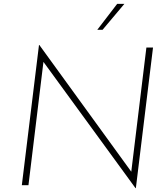

<svg xmlns="http://www.w3.org/2000/svg" viewBox="-20 -950 859 985"><path d="M677 15H675L196 -642L205 -650L126 0H92L180 -719H182L663 -56L652 -57L731 -706H765ZM618 -930 506 -797H479L581 -930Z"/></svg>

Font: Josefin Sans Thin ExtraLight
Style: Italic
Weight: 250
Italic angle: -7°
Version: Version 2.000